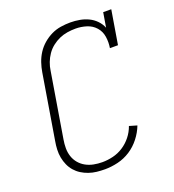

<svg xmlns="http://www.w3.org/2000/svg" viewBox="-136 -849 872 962"><g transform="rotate(-20 300.0 -367.5)"><path d="M260 8Q237 8 215.5 5.5Q194 3 174 -4Q154 -11 136.5 -22Q119 -33 105.5 -48.5Q92 -64 83.5 -83Q75 -102 71 -123Q67 -144 68 -166.5Q69 -189 73 -211L130 -556Q134 -581 142.5 -606Q151 -631 165.5 -653.5Q180 -676 201 -694Q222 -712 246 -723.5Q270 -735 296 -739Q322 -743 347 -743Q372 -743 397 -738.5Q422 -734 443.5 -723.5Q465 -713 481.5 -696Q498 -679 507 -657L520 -735H563L533 -554H490Q495 -584 490.5 -614Q486 -644 467 -665.5Q448 -687 419.5 -696Q391 -705 361 -705Q339 -705 317 -701.5Q295 -698 274.5 -689Q254 -680 235.5 -665.5Q217 -651 204 -632Q191 -613 183 -592Q175 -571 172 -549L115 -204Q111 -181 111 -158Q111 -135 118 -114Q125 -93 139 -76.5Q153 -60 172 -49.5Q191 -39 213.5 -34.5Q236 -30 260 -30Q288 -30 317 -37Q346 -44 371.5 -60.5Q397 -77 416.5 -101.5Q436 -126 446 -155L487 -143Q474 -109 450.5 -79Q427 -49 396 -29Q365 -9 329.5 -0.5Q294 8 260 8Z"/></g></svg>

Font: Iosevka Slab XLtEx
Style: Italic
Weight: 200
Width: 7
Italic angle: -9°
Monospace: yes
Designer: Belleve Invis
Foundry: Belleve Invis
Version: Version 11.1.0; ttfautohint (v1.8.3)